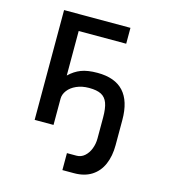

<svg xmlns="http://www.w3.org/2000/svg" viewBox="-111 -639 823 929"><g transform="rotate(15 300.0 -175.0)"><path d="M287.5 115H335.5Q358 115 375.5 99.8Q393 84.5 402.5 60Q412 35.5 412 8V-96.5Q412 -142.5 402.5 -168.5Q393 -194.5 371.2 -206Q349.5 -217.5 310 -217.5Q274.5 -217.5 247 -205.2Q219.5 -193 204.5 -173Q189.5 -153 189.5 -131.5V0H95V-550H427.5V-470.5H189.5V-247.5Q217 -274 248.8 -286.2Q280.5 -298.5 330.5 -298.5Q505 -298.5 505 -109V17Q505 71.5 487.2 112.8Q469.5 154 433.8 177Q398 200 345.5 200H287.5Z"/></g></svg>

Font: JuliaMono
Style: Regular
Weight: 400
Monospace: yes
Designer: cormullion
Foundry: corm
Version: Version 0.055; ttfautohint (v1.8.4)